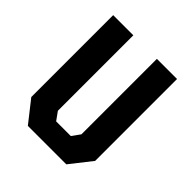

<svg xmlns="http://www.w3.org/2000/svg" viewBox="-196 -871 1011 1011"><g transform="rotate(45 310.0 -365.0)"><path d="M72.2 -120.2V-730H222.3V-168.1L255.4 -122.1H364.6L397.7 -168.1V-730H547.8V-120.2L453.2 0H166.8Z"/></g></svg>

Font: Monaspace Krypton Var
Style: Regular
Weight: 400
Designer: Riley Cran and the Lettermatic Team
Version: Version 1.101 (Monaspace Krypton Var)